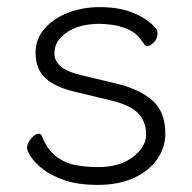

<svg xmlns="http://www.w3.org/2000/svg" viewBox="-20 -504 540 540"><path d="M190 -246Q135 -259 107.5 -284.5Q80 -310 80 -356Q80 -394 105 -423Q130 -452 171 -468Q212 -484 261 -484Q318 -484 359 -466Q400 -448 420 -422Q423 -419 423 -412Q423 -394 412 -384Q401 -374 394 -374Q390 -374 387.5 -377.5Q385 -381 381 -386Q365 -411 340 -421.5Q315 -432 293 -434.5Q271 -437 261 -437Q203 -437 168 -413Q133 -389 133 -354Q133 -333 150.5 -317.5Q168 -302 211 -292L307 -269Q371 -254 408 -222Q445 -190 445 -128Q445 -89 422 -56Q399 -23 356.5 -3.5Q314 16 255 16Q199 16 160.5 2.5Q122 -11 99 -29.5Q76 -48 66 -64.5Q56 -81 56 -87Q56 -101 67.5 -114.5Q79 -128 89 -128Q95 -128 98 -121Q113 -83 138 -64Q163 -45 193.5 -39.5Q224 -34 255 -34Q317 -34 354 -62.5Q391 -91 391 -126Q391 -162 368.5 -185.5Q346 -209 290 -222Z"/></svg>

Font: Moon Stars Kai T HW Light
Style: Regular
Weight: 300
Designer: GuiWonder
Version: Version 1.101